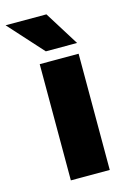

<svg xmlns="http://www.w3.org/2000/svg" viewBox="-156 -787 562 843"><g transform="rotate(-15 125.5 -366.0)"><path d="M234.9 0H58.1V-528.3H234.9ZM240.7 -575.7H98.6L-42.5 -731.9H143.1Z"/></g></svg>

Font: Heebo Black
Style: Regular
Weight: 900
Designer: Oded Ezer
Foundry: Ezer Type House
Version: Version 3.100